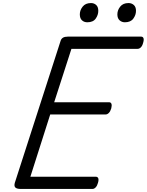

<svg xmlns="http://www.w3.org/2000/svg" viewBox="-20 -1238 962 1258"><path d="M116 0Q91 0 81 -9Q71 -18 77 -40L377 -970Q381 -984 392.5 -991Q404 -998 424 -998H905Q916 -998 920 -988Q924 -978 918 -958Q913 -938 903 -928Q893 -918 882 -918H448L335 -568H695Q706 -568 710 -558Q714 -548 709 -528Q703 -508 693 -498Q683 -488 672 -488H309L179 -80H608Q619 -80 623.5 -70.5Q628 -61 622 -40Q617 -21 607 -10.5Q597 0 586 0ZM552 -1092Q531 -1092 517 -1105Q503 -1118 503 -1144Q503 -1171 521.5 -1194.5Q540 -1218 576 -1218Q596 -1218 610 -1205.5Q624 -1193 624 -1167Q624 -1140 607 -1116Q590 -1092 552 -1092ZM798 -1092Q778 -1092 763.5 -1105Q749 -1118 749 -1144Q749 -1171 767.5 -1194.5Q786 -1218 822 -1218Q842 -1218 856.5 -1205.5Q871 -1193 871 -1167Q871 -1140 853.5 -1116Q836 -1092 798 -1092Z"/></svg>

Font: Playwrite BE VLG
Style: Regular
Weight: 400
Designer: Veronika Burian, José Scaglione
Foundry: TypeTogether
Version: Version 1.002